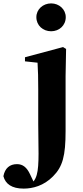

<svg xmlns="http://www.w3.org/2000/svg" viewBox="-124 -839 491 1130"><path d="M177 -655C224 -655 263 -689 263 -738C263 -784 224 -819 177 -819C129 -819 90 -784 90 -738C90 -689 129 -655 177 -655ZM15 271C68 271 133 255 188 199C245 142 262 78 262 -68V-392L265 -551L247 -562L23 -502V-478L97 -470C100 -423 101 -378 101 -313V-111C101 17 109 133 92 191C87 208 81 219 73 229L53 187C34 146 10 127 -24 127C-67 127 -95 151 -104 198C-92 244 -54 271 15 271Z"/></svg>

Font: Noto Serif SC Black
Style: Regular
Weight: 900
Designer: Ryoko NISHIZUKA 西塚涼子 (kana & ideographs); Frank Grießhammer (Latin, Greek & Cyrillic); Wenlong ZHANG 张文龙 (bopomofo); San
Foundry: Adobe
Version: Version 2.001;hotconv 1.1.0;makeotfexe 2.6.0